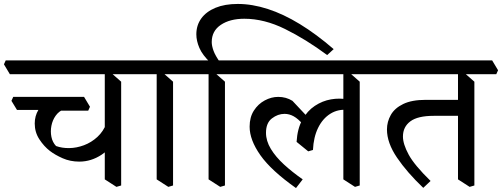

<svg xmlns="http://www.w3.org/2000/svg" viewBox="-50 -914 2544 973"><path d="M352 -95Q306 -95 267.5 -112Q229 -129 203 -149Q173 -172 149.5 -208Q126 -244 126 -288Q126 -326 144.5 -357Q163 -388 194 -407L273 -360Q248 -350 232 -327.5Q216 -305 210.5 -276.5Q205 -248 210.5 -220.5Q216 -193 234 -174Q264 -163 301 -163.5Q338 -164 375.5 -178Q413 -192 443.5 -220Q474 -248 490 -290L549 -238Q518 -165 465 -130Q412 -95 352 -95ZM180 -353 156 -357H36L8 -403L17 -423H376L406 -373L397 -353ZM540 33 481 -5V-562L506 -551L564 -500V26ZM0 -538 -30 -588 -21 -608H654L684 -558L675 -538Z M803 33 744 -5V-562L769 -551L827 -500V26ZM654 -538 624 -588 633 -608H917L947 -558L938 -538Z M1016 -597Q976 -635 960.5 -671Q945 -707 945 -740Q945 -786 970 -820.5Q995 -855 1042 -874.5Q1089 -894 1155 -894Q1228 -894 1307 -868.5Q1386 -843 1469.5 -792Q1553 -741 1641 -665L1608 -635Q1500 -715 1394.5 -767Q1289 -819 1188 -819Q1115 -819 1069 -788Q1023 -757 1023 -701Q1023 -682 1032 -657Q1041 -632 1066 -597ZM1066 33 1007 -5V-562L1032 -551L1090 -500V26ZM917 -538 887 -588 896 -608H1180L1210 -558L1201 -538Z M1450 39Q1324 -50 1269.5 -127.5Q1215 -205 1215 -272Q1215 -320 1236.5 -353.5Q1258 -387 1291.5 -405Q1325 -423 1360 -423Q1380 -423 1398 -418Q1416 -413 1432 -403L1541 -287L1517 -247L1486 -283Q1461 -312 1438.5 -324.5Q1416 -337 1392 -337Q1358 -337 1328 -314Q1298 -291 1298 -241Q1298 -200 1322.5 -159.5Q1347 -119 1389 -80.5Q1431 -42 1484 -5ZM1512 -147 1453 -195Q1457 -262 1482 -307Q1507 -352 1545.5 -377.5Q1584 -403 1627.5 -410.5Q1671 -418 1713 -410V-357Q1663 -362 1624 -337.5Q1585 -313 1562 -266Q1539 -219 1536 -154ZM1749 33 1690 -5V-562L1715 -551L1773 -500V26ZM1180 -538 1150 -588 1159 -608H1863L1893 -558L1884 -538Z M2095 38Q2013 -40 1962 -115Q1911 -190 1911 -258Q1911 -297 1930.5 -331.5Q1950 -366 1993.5 -387Q2037 -408 2107 -408H2308L2309 -327H2148Q2067 -327 2029.5 -299Q1992 -271 1992 -222Q1992 -184 2021 -130.5Q2050 -77 2132 3ZM2330 33 2271 -5V-562L2296 -551L2354 -500V26ZM1868 -538 1838 -588 1847 -608H2444L2474 -558L2465 -538Z"/></svg>

Font: Eczar
Style: Regular
Weight: 400
Designer: Vaibhav Singh
Foundry: Rosetta Type Foundry
Version: Version 2.000